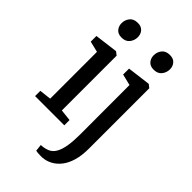

<svg xmlns="http://www.w3.org/2000/svg" viewBox="-303 -880 1215 1215"><g transform="rotate(45 304.0 -273.0)"><path d="M32.5 0V-47L111.5 -56V-475L38 -492.5V-543.5L190.5 -563H194L216.5 -546V-55.5L294 -47V0ZM156.5 -648.5Q125.5 -648.5 109.2 -667.5Q93 -686.5 93 -713.5Q93 -742.5 110.8 -765Q128.5 -787.5 164.5 -787.5H165.5Q196.5 -787.5 212.8 -768.8Q229 -750 229 -723.5Q229 -694 211 -671.2Q193 -648.5 157.5 -648.5ZM338.5 243Q331.5 243 319.2 242.8Q307 242.5 296 241.5Q285 240.5 282 239L277 193.5Q284.5 193.5 299.8 191.2Q315 189 332 182.5Q360 172 376.2 143.2Q392.5 114.5 399.2 70.5Q406 26.5 406 -29.5L405.5 -472L330 -490.5V-543.5L483 -563H487L508.5 -546V-5.5Q508.5 56 495.2 101.5Q482 147 458.2 177.5Q434.5 208 404 224.2Q373.5 240.5 338.5 243ZM444 -648.5Q413 -648.5 396.8 -667.5Q380.5 -686.5 380.5 -713.5Q380.5 -742.5 398.2 -765Q416 -787.5 452 -787.5H453Q484 -787.5 500.2 -768.8Q516.5 -750 516.5 -723.5Q516.5 -694 498.5 -671.2Q480.5 -648.5 445 -648.5Z"/></g></svg>

Font: Merriweather 28pt
Style: Regular
Weight: 400
Version: Version 2.100